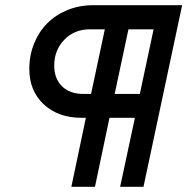

<svg xmlns="http://www.w3.org/2000/svg" viewBox="-20 -720 722 740"><path d="M255 0 311 -266H294Q204 -266 148.5 -318Q93 -370 93 -454Q93 -507 111.5 -552.5Q130 -598 162.5 -630.5Q195 -663 240.5 -681.5Q286 -700 340 -700H682L533 0H443L500 -266H402L346 0ZM519 -358 572 -607H475L422 -358ZM300 -358H331L384 -607H326Q267 -607 228 -567Q189 -527 189 -467Q189 -417 219 -387.5Q249 -358 300 -358Z"/></svg>

Font: Red Hat Text Medium
Style: Italic
Weight: 500
Italic angle: -12°
Designer: Pentagram / MCKL
Foundry: Pentagram / MCKL
Version: Version 1.003; Red Hat Text Medium Italic